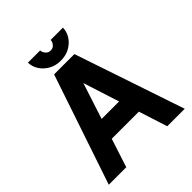

<svg xmlns="http://www.w3.org/2000/svg" viewBox="-238 -1039 1189 1189"><g transform="rotate(-45 356.5 -444.5)"><path d="M152 -319.5V-188.3H548.9V-319.5ZM357.7 -556.6 536 0H689.2L445.4 -722.7H267.7L23.9 0H177.1ZM357.7 -752.9Q403.1 -752.9 437.7 -772.7Q472.4 -792.5 491.6 -823.5Q510.8 -854.5 510.8 -888.7H403.4Q403.4 -872.7 391 -857.2Q378.6 -841.8 357.7 -841.8Q337.3 -841.8 324.4 -857.2Q311.4 -872.7 311.4 -888.7H204.6Q204.6 -854.5 224.1 -823.5Q243.6 -792.5 277.9 -772.7Q312.3 -752.9 357.7 -752.9Z"/></g></svg>

Font: Giphurs SC
Style: Regular
Weight: 400
Version: Version 0.920